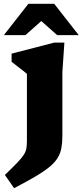

<svg xmlns="http://www.w3.org/2000/svg" viewBox="-37 -747 431 1002"><path d="M103.5 -361.5Q98 -366.5 84.8 -377Q71.5 -387.5 55 -400Q38.5 -412.5 23.5 -424.5V-467L245.5 -524.5H299L288.5 -370V-38Q288.5 -2.5 283.5 25Q278.5 52.5 264.5 76Q250.5 99.5 222.8 122.8Q195 146 149.5 173Q104 200 36.5 235L-11.5 166Q30 126 53.5 101.5Q77 77 87.8 59.8Q98.5 42.5 101 25.8Q103.5 9 103.5 -15ZM-17 -563.5 111 -727H246L374 -563.5H261.5L159 -654.5H198L95.5 -563.5Z"/></svg>

Font: Newsreader 7pt
Style: Bold
Weight: 700
Designer: Hugues Gentile
Foundry: Production Type
Version: Version 1.003